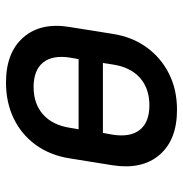

<svg xmlns="http://www.w3.org/2000/svg" viewBox="-5 -595 610 640"><g transform="rotate(-90 300.0 -275.0)"><path d="M254 10Q154 10 104 -48Q54 -106 69 -204L92 -347Q102 -412 136.5 -460Q171 -508 224.5 -534Q278 -560 345 -560Q445 -560 495.5 -502Q546 -444 530 -348L507 -204Q497 -139 462 -91Q427 -43 374 -16.5Q321 10 254 10ZM189 -318H423L428 -347Q437 -405 411.5 -436.5Q386 -468 330 -468Q274 -468 238.5 -436.5Q203 -405 194 -347ZM269 -82Q325 -82 360.5 -113.5Q396 -145 405 -204L410 -237H177L171 -204Q162 -145 187.5 -113.5Q213 -82 269 -82Z"/></g></svg>

Font: NKDuy Mono SemiBold
Style: Italic
Weight: 600
Italic angle: -9°
Monospace: yes
Designer: NKDuy
Foundry: NKDuy
Version: Version 2.251; ttfautohint (v1.8.4.7-5d5b)